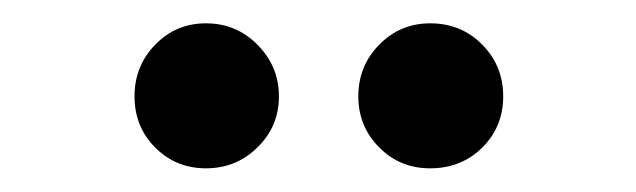

<svg xmlns="http://www.w3.org/2000/svg" viewBox="-20 -908 540 163"><path d="M154.8 -765.1Q129.4 -765.1 111.8 -782.7Q94.2 -800.3 94.2 -826.2Q94.2 -852.1 111.8 -870.1Q129.4 -888.2 154.8 -888.2Q180.7 -888.2 198.7 -869.9Q216.8 -851.6 216.8 -826.2Q216.8 -800.8 198.7 -783Q180.7 -765.1 154.8 -765.1ZM284.2 -826.2Q284.2 -852.1 302 -870.1Q319.8 -888.2 345.2 -888.2Q371.6 -888.2 389.4 -870.1Q407.2 -852.1 407.2 -826.2Q407.2 -800.3 389.4 -782.7Q371.6 -765.1 345.2 -765.1Q319.3 -765.1 301.8 -783Q284.2 -800.8 284.2 -826.2Z"/></svg>

Font: Lumene Sans
Style: Bold
Weight: 600
Designer: Deni Anggara
Version: Version 1.003;Glyphs 3.1.2 (3151)